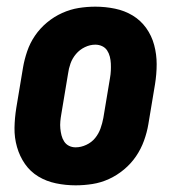

<svg xmlns="http://www.w3.org/2000/svg" viewBox="-20 -548 540 576"><path d="M207 8Q177 8 148 2Q119 -4 95 -18.5Q71 -33 55 -56Q39 -79 31 -107Q23 -135 23.5 -164.5Q24 -194 29 -225L49 -345Q53 -369 61.5 -394Q70 -419 85 -441Q100 -463 121 -480.5Q142 -498 166.5 -509Q191 -520 216 -524Q241 -528 266 -528Q296 -528 325 -522Q354 -516 378 -501.5Q402 -487 418.5 -464Q435 -441 442.5 -413Q450 -385 450 -355.5Q450 -326 445 -295L425 -175Q421 -151 412 -126Q403 -101 388 -79Q373 -57 352 -39.5Q331 -22 307 -11Q283 0 257.5 4Q232 8 207 8ZM207 -106Q223 -106 239 -113.5Q255 -121 265.5 -134Q276 -147 281.5 -162.5Q287 -178 290 -194L310 -314Q312 -325 312.5 -336Q313 -347 312.5 -357.5Q312 -368 309.5 -378Q307 -388 301.5 -396.5Q296 -405 286.5 -409.5Q277 -414 266 -414Q250 -414 234.5 -406.5Q219 -399 208 -386Q197 -373 191.5 -357.5Q186 -342 184 -326L164 -206Q162 -195 161 -184Q160 -173 161 -162.5Q162 -152 164.5 -142Q167 -132 172.5 -123.5Q178 -115 187 -110.5Q196 -106 207 -106Z"/></svg>

Font: Iosevka Term Curly Hv Obl
Style: Regular
Weight: 900
Italic angle: -9°
Designer: Belleve Invis
Foundry: Belleve Invis
Version: Version 32.3.0